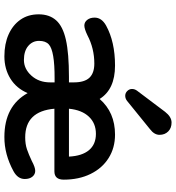

<svg xmlns="http://www.w3.org/2000/svg" viewBox="17 -818 809 883"><g transform="rotate(90 421.5 -376.5)"><path d="M358.9 -203.1V-223.1H340.8Q213.4 -223.6 184.1 -196.3Q168 -181.6 168 -151.6Q168 -121.6 191.4 -101.8Q214.8 -82 255.9 -82Q296.9 -82 327.9 -116.5Q358.9 -150.9 358.9 -203.1ZM480 -289.1H700.2Q697.3 -349.1 670.7 -381.1Q644 -413.1 595.5 -413.1Q546.9 -413.1 516.4 -380.6Q485.8 -348.1 480 -289.1ZM803.2 -85.9Q803.2 -53.7 767.6 -34.2Q689.5 8.3 609.9 7.8Q467.3 7.8 408.2 -99.1Q386.2 -47.4 341.6 -19.8Q296.9 7.8 239.3 7.8Q181.6 7.8 138.4 -11.5Q95.2 -30.8 70.6 -65.9Q45.9 -101.1 45.9 -150.1Q45.9 -199.2 73.5 -230.2Q101.1 -261.2 163.1 -275.1Q225.1 -289.1 334 -289.1H358.9V-311Q358.9 -360.8 337.4 -383.3Q315.9 -405.8 272.5 -405.8Q202.6 -405.8 142.1 -374Q112.8 -359.9 97.4 -359.9Q82 -359.9 71.5 -373Q61 -386.2 61 -407.2Q61 -439.5 97.7 -460Q172.4 -501 281.7 -501Q391.1 -501 435.1 -430.2Q496.6 -501 599.1 -501Q660.2 -501 707 -471.4Q753.9 -441.9 780 -388.4Q806.2 -335 806.2 -265.1Q806.2 -222.2 768.1 -222.2H480Q491.7 -87.9 611.8 -87.9Q642.6 -87.9 666.3 -95.9Q689.9 -104 720.2 -118.2Q750 -134.3 766.1 -134Q782.2 -133.8 792.7 -120.8Q803.2 -107.9 803.2 -85.9ZM397 -602.1 494.1 -731Q517.1 -760.7 543 -761Q568.8 -761.2 584.5 -745.6Q600.1 -730 600.1 -705.6Q600.1 -681.2 573.2 -661.1L443.8 -556.2Q433.1 -547.9 420.4 -547.9Q407.7 -547.9 398.4 -557.4Q389.2 -566.9 389.2 -579.1Q389.2 -591.3 397 -602.1Z"/></g></svg>

Font: Nunito-Bold
Style: Bold
Weight: 700
Designer: Vernon Adams
Foundry: newtypography
Version: Version 3.000